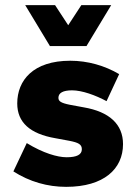

<svg xmlns="http://www.w3.org/2000/svg" viewBox="-20 -716 530 746"><path d="M237 10C384 10 458 -60 458 -156C458 -233 405 -282 305 -299L251 -309C216 -316 207 -323 207 -336C207 -355 225 -365 260 -365C299 -365 351 -346 394 -323L443 -428C387 -461 321 -480 253 -480C109 -480 47 -404 47 -314C47 -241 96 -196 195 -179L249 -169C285 -162 298 -155 298 -136C298 -115 278 -105 239 -105C203 -105 148 -121 84 -160L32 -50C95 -10 164 10 237 10ZM316 -537 412 -696H296L245 -618L194 -696H78L174 -537Z"/></svg>

Font: Celebes ExtraBold
Style: Regular
Weight: 800
Designer: Anugrah Pasau
Foundry: Lafontype
Version: Version 1.000